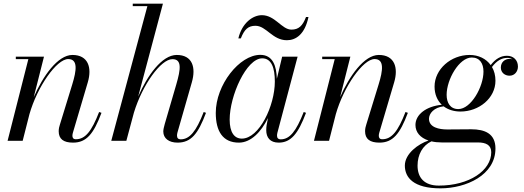

<svg xmlns="http://www.w3.org/2000/svg" viewBox="-20 -770 2866 1050"><path d="M135 -446.5 21.5 0H104L141 -145.5C183.5 -295 289.5 -447 353 -447C407 -447 399 -385.5 375 -308L307.5 -88.5C304.5 -79.5 301 -66.5 301 -52.5C301 -9.5 327.5 10 379.5 10C453 10 492 -38 535 -153L522 -157.5C481 -51.5 446 -8.5 395 -8.5C380.5 -8.5 376 -17 376 -27.5C376 -32.5 377 -39.5 379 -45.5L460 -319.5C484 -400 462.5 -469.5 376 -469.5C295.5 -469.5 214 -352.5 164.5 -238.5L220.5 -460H66.5V-446.5Z M944 -308 881 -92C876.5 -75.5 873 -61.5 873 -51C873 -13 904 10 951 10C1025 10 1063.5 -38 1106.5 -153L1094 -157.5C1053 -51.5 1017 -8 968 -8C955 -8 948 -15 948 -28.5C948 -33.5 949 -40 950.5 -45.5L1029 -319.5C1052.5 -400.5 1033 -469.5 946.5 -469.5C865 -469.5 785 -355.5 735.5 -241.5L871 -750H706V-736.5H786L588.5 0H671L712.5 -154.5C759 -306.5 859.5 -446.5 923 -446.5C975.5 -446.5 968.5 -392 944 -308Z M1377 -629C1436.5 -629 1469.5 -550 1549 -550C1598 -550 1647 -582 1667 -677H1653.5C1635 -628.5 1613.5 -608 1573.5 -608C1521 -608 1484.5 -687 1412 -687C1363 -687 1303.5 -645 1283.5 -560H1297C1316.5 -609.5 1337.5 -629 1377 -629ZM1653.5 -153 1641 -157.5C1599.5 -51.5 1564 -8 1515.5 -8C1500.5 -8 1495 -16.5 1495 -28C1495 -32.5 1495.5 -38.5 1497 -44L1607.5 -460H1523L1494 -339C1492 -409 1472.5 -470 1403.5 -470C1289 -470 1160 -305.5 1160 -152.5C1160 -51.5 1199 10 1286.5 10C1352.5 10 1408.5 -49 1445.5 -124.5L1438 -85C1437 -78 1436 -69 1436 -58C1436 -18 1457 10 1504 10C1570.5 10 1610.5 -38 1653.5 -153ZM1483 -324C1483 -191.5 1397.5 -12 1302.5 -12C1261.5 -12 1236 -46 1236 -116C1236 -246 1327.5 -451 1414 -451C1465 -451 1483 -398.5 1483 -324Z M1810.5 -446.5 1697 0H1779.5L1816.5 -145.5C1859 -295 1965 -447 2028.5 -447C2082.5 -447 2074.5 -385.5 2050.5 -308L1983 -88.5C1980 -79.5 1976.5 -66.5 1976.5 -52.5C1976.5 -9.5 2003 10 2055 10C2128.5 10 2167.5 -38 2210.5 -153L2197.5 -157.5C2156.5 -51.5 2121.5 -8.5 2070.5 -8.5C2056 -8.5 2051.5 -17 2051.5 -27.5C2051.5 -32.5 2052.5 -39.5 2054.5 -45.5L2135.5 -319.5C2159.5 -400 2138 -469.5 2051.5 -469.5C1971 -469.5 1889.5 -352.5 1840 -238.5L1896 -460H1742V-446.5Z M2498 -160C2599.5 -160 2689.5 -233 2689.5 -328.5C2689.5 -357 2683 -382.5 2670.5 -403.5C2696 -437.5 2723 -453.5 2755 -453.5C2765.5 -453.5 2774.5 -451 2782 -445.5C2777.5 -447.5 2772 -448 2766.5 -448C2742.5 -448 2719 -431.5 2719 -400.5C2719 -372.5 2741.5 -356 2766.5 -356C2794 -356 2812.5 -378.5 2812.5 -406C2812.5 -442.5 2786.5 -465 2752.5 -465C2718.5 -465 2689.5 -448 2663.5 -414C2638.5 -449 2597 -469.5 2548 -469.5C2446.5 -469.5 2356.5 -392 2356.5 -296.5C2356.5 -254.5 2371.5 -220.5 2396 -197C2311.5 -189 2252 -144 2252 -86.5C2252 -47 2278 -16.5 2323.5 -1.5C2268.5 16.5 2194 70 2194 135.5C2194 200.5 2240.5 260 2389 260C2528.5 260 2689.5 188 2689.5 42C2689.5 -39 2632 -63 2557 -63C2528.5 -63 2461 -62 2426 -62C2381.5 -62 2326 -73 2326 -120.5C2326 -149.5 2353.5 -182.5 2406 -188.5C2430.5 -170 2462.5 -160 2498 -160ZM2486.5 -173.5C2442.5 -173.5 2422.5 -207.5 2422.5 -251.5C2422.5 -335.5 2491 -455.5 2560 -455.5C2604 -455.5 2624 -422.5 2624 -378.5C2624 -294.5 2555.5 -173.5 2486.5 -173.5ZM2263.5 135.5C2263.5 76 2291 25.5 2339.5 3C2356 7 2375 9 2395.5 9H2593.5C2638 9 2666.5 23.5 2666.5 62.5C2666.5 162.5 2546.5 245 2380 245C2300 245 2263.5 201.5 2263.5 135.5Z"/></svg>

Font: Bodoni* 16pt
Style: Italic
Weight: 400
Italic angle: -13°
Version: Version 2.3